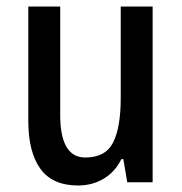

<svg xmlns="http://www.w3.org/2000/svg" viewBox="-20 -611 559 590"><path d="M449 -591V-51H371L359 -122H353Q333 -82 298 -61.5Q263 -41 220 -41Q141 -41 104 -92.5Q67 -144 67 -239V-591H165V-258Q165 -127 242 -127Q304 -127 327.5 -173Q351 -219 351 -310V-591Z"/></svg>

Font: Noto Sans Tamil UI Condensed Medium
Style: Regular
Weight: 500
Width: 3
Designer: Jelle Bosma - Monotype Design Team
Foundry: Monotype Imaging Inc.
Version: Version 2.004; ttfautohint (v1.8.4.7-5d5b)